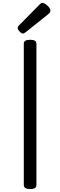

<svg xmlns="http://www.w3.org/2000/svg" viewBox="-20 -1289 415 1323"><path d="M188 14Q166 14 155 7Q144 0 144 -14V-988Q144 -1002 155 -1008.5Q166 -1015 188 -1015Q209 -1015 220 -1008.5Q231 -1002 231 -988V-14Q231 0 220 7Q209 14 188 14ZM139 -1058Q128 -1058 115 -1071.5Q102 -1085 102 -1095Q102 -1099 103 -1103Q104 -1107 110 -1113L253 -1258Q258 -1263 262.5 -1266Q267 -1269 273 -1269Q282 -1269 295 -1260Q308 -1251 317.5 -1239Q327 -1227 327 -1216Q327 -1209 324.5 -1204Q322 -1199 312 -1191L158 -1068Q152 -1064 147.5 -1061Q143 -1058 139 -1058Z"/></svg>

Font: Playwrite NG Modern
Style: Regular
Weight: 400
Designer: Veronika Burian, José Scaglione
Foundry: TypeTogether
Version: Version 1.002